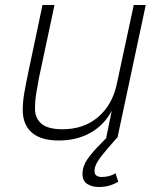

<svg xmlns="http://www.w3.org/2000/svg" viewBox="-20 -550 640 768"><path d="M215 12Q144 12 107.5 -19.5Q71 -51 71 -110Q71 -143 77 -177.5Q83 -212 92 -255L150 -530H198L136 -239Q131 -213 125.5 -180Q120 -147 120 -116Q120 -77 146 -55Q172 -33 230 -33Q315 -33 372 -81.5Q429 -130 447 -213L515 -530H563L450 0H405L427 -107Q397 -50 342 -19Q287 12 215 12ZM375 198Q348 198 329 186Q310 174 310 146Q310 115 329.5 87Q349 59 382 26L420 -13L449 0L408 47Q382 77 370 97Q358 117 358 134Q358 147 366 152.5Q374 158 386 158Q419 158 442 143L453 177Q438 186 419 192Q400 198 375 198Z"/></svg>

Font: Geist Mono ExtraLight
Style: Italic
Weight: 200
Italic angle: -12°
Monospace: yes
Designer: Basement.studio, Andrés Briganti, Mateo Zaragoza
Foundry: Basement.studio, Vercel, Andrés Briganti, Guido Ferreyra, Mateo Zaragoza
Version: Version 1.500; ttfautohint (v1.8.4.7-5d5b)